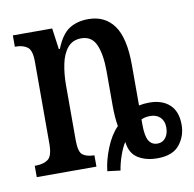

<svg xmlns="http://www.w3.org/2000/svg" viewBox="-69 -617 723 716"><g transform="rotate(-10 292.5 -258.5)"><path d="M282 24Q286 -16 304.5 -62Q323 -108 350 -135Q347 -151 345.5 -171.5Q344 -192 344 -213V-344Q344 -407 328 -444Q312 -481 272 -481Q239 -481 220 -458Q201 -435 193.5 -397.5Q186 -360 186 -319V-111Q186 -67 200 -55.5Q214 -44 241 -43H245V0H19V-43H25Q52 -43 69.5 -55.5Q87 -68 87 -115V-425Q87 -469 70 -481Q53 -493 27 -493H23V-536H172L183 -456H187Q208 -509 238 -528Q268 -547 310 -547Q373 -547 407 -500Q441 -453 441 -350V-197Q460 -201 480 -201Q529 -201 557 -175Q585 -149 585 -99Q585 -56 559 -23.5Q533 9 475 9Q432 9 402 -9.5Q372 -28 367 -72Q356 -56 345.5 -26.5Q335 3 331 30ZM485 -45Q504 -45 515.5 -60Q527 -75 527 -99Q527 -123 513 -137Q499 -151 475 -151Q463 -151 455 -149Q447 -147 441 -144V-125Q441 -81 452 -63Q463 -45 485 -45Z"/></g></svg>

Font: Noto Serif ExtraCondensed Medium
Style: Regular
Weight: 500
Width: 2
Designer: Monotype Design Team
Foundry: Monotype Imaging Inc.
Version: Version 2.015